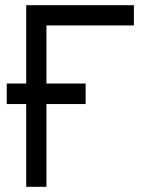

<svg xmlns="http://www.w3.org/2000/svg" viewBox="-20 -720 542 740"><path d="M81 0H159V-622H496V-700H81ZM6 -319H310V-398H6Z"/></svg>

Font: Unageo
Style: Regular
Weight: 400
Designer: Richard Sepsi
Foundry: Richard Sepsi
Version: Version 2.000